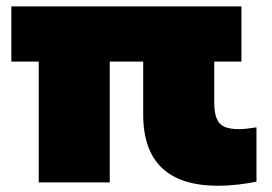

<svg xmlns="http://www.w3.org/2000/svg" viewBox="-20 -570 849 600"><path d="M781.5 -172V-2.5Q756.5 3 723.8 6.8Q691 10.5 662 10.5Q427.5 10.5 427.5 -212V-377.5H323V0H101V-377.5H15.5V-550H734.5V-377.5H649.5V-250.5Q649.5 -218 657 -199.8Q664.5 -181.5 681 -174Q697.5 -166.5 727 -166.5Q747 -166.5 781.5 -172Z"/></svg>

Font: Encode Sans Semi Expanded Black
Style: Regular
Weight: 900
Width: 6
Designer: Multiple Designers
Foundry: Impallari Type
Version: Version 2.000